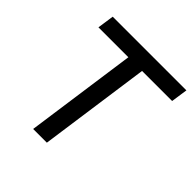

<svg xmlns="http://www.w3.org/2000/svg" viewBox="-182 -828 971 971"><g transform="rotate(45 303.5 -343.0)"><path d="M607 -686H80L67 -597H281L197 0H295L379 -597H594Z"/></g></svg>

Font: Chivo
Style: Italic
Weight: 400
Italic angle: -8°
Designer: Hector Gatti
Foundry: Omnibus-Type
Version: Version 1.003;PS 001.003;hotconv 1.0.70;makeotf.lib2.5.58329